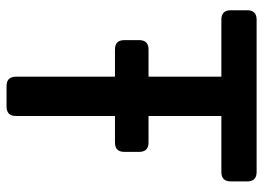

<svg xmlns="http://www.w3.org/2000/svg" viewBox="-126 -658 785 572"><g transform="rotate(90 266.0 -372.5)"><path d="M237 0Q209 0 209 -28V-323H128Q100 -323 100 -351V-395Q100 -423 128 -423H209V-640H39Q11 -640 11 -668V-717Q11 -745 39 -745H493Q521 -745 521 -717V-668Q521 -640 493 -640H326V-423H405Q433 -423 433 -395V-351Q433 -323 405 -323H326V-28Q326 0 298 0Z"/></g></svg>

Font: Pitagon Sans Text SemiBold
Style: Regular
Weight: 600
Designer: Travis Tran
Foundry: Pitagon
Version: Version 1.001; ttfautohint (v1.8.4.7-5d5b);gftools[0.9.26]